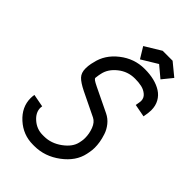

<svg xmlns="http://www.w3.org/2000/svg" viewBox="-250 -922 1025 1025"><g transform="rotate(45 262.5 -410.0)"><path d="M418.9 -832 490.2 -773.4 443.4 -715.8 380.4 -768.6 290.5 -713.9 252.4 -776.4 343.8 -832ZM208.5 12.2Q134.3 12.2 79.1 -37.8Q23.9 -87.9 23.9 -154.8Q23.9 -168.5 26.4 -181.2L98.6 -167.5Q97.2 -158.2 97.2 -154.8Q97.2 -119.1 130.9 -90.1Q164.6 -61 208.5 -61H218.8Q272.5 -61 319.6 -95.5Q366.7 -129.9 375.5 -171.9L378.4 -186.5Q380.4 -196.3 380.4 -209.5Q380.4 -242.7 368.4 -273.9Q356.4 -305.2 333 -316.9L198.2 -382.3Q154.8 -403.8 137 -422.6Q119.1 -441.4 119.1 -474.1Q119.1 -493.2 123 -512.2L126.5 -526.4Q141.1 -597.7 203.9 -646.7Q266.6 -695.8 343.3 -695.8H347.2Q384.3 -695.8 416 -688Q447.8 -680.2 472.4 -664.6Q497.1 -648.9 511.2 -623.5Q525.4 -598.1 525.4 -564.9V-563Q525.4 -544.9 519 -512.2L446.8 -525.9Q452.1 -554.7 452.1 -560.5Q452.1 -583.5 434.8 -598.1Q417.5 -612.8 395.3 -617.7Q373 -622.6 347.2 -622.6H343.3Q290.5 -622.6 248.8 -589.4Q207 -556.2 197.8 -512.2L194.8 -497.6Q191.9 -481.9 191.9 -476.1Q191.9 -470.7 200.2 -464.6Q208.5 -458.5 230.5 -447.8L366.2 -382.3Q392.6 -369.6 411.1 -346.7Q429.7 -323.7 438.2 -297.6Q446.8 -271.5 450.2 -250.2Q453.6 -229 453.6 -209.5Q453.6 -191.4 449.7 -171.9L446.8 -157.2Q432.6 -88.9 365.2 -38.3Q297.9 12.2 218.8 12.2Z"/></g></svg>

Font: Anka/Coder Condensed
Style: Italic
Weight: 400
Width: 4
Italic angle: -12°
Monospace: yes
Version: Version 001.100